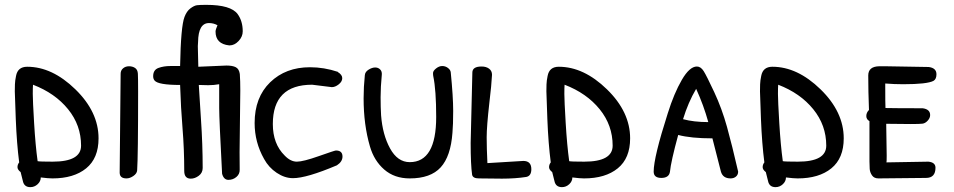

<svg xmlns="http://www.w3.org/2000/svg" viewBox="-20 -735 3930 791"><path d="M65 -26Q52 -36 52 -46.5Q52 -57 59 -66Q49 -143 45 -244Q41 -345 41 -358.5Q41 -372 41.5 -387.5Q42 -403 46 -422Q53 -460 92 -460Q195 -460 290.5 -367Q386 -274 386 -165Q386 -83 335 -41.5Q284 0 196 0Q179 0 148 -4Q148 12 135 24Q122 36 105 36Q79 36 74 10ZM116 -386Q115 -375 115 -348Q115 -321 120.5 -228.5Q126 -136 135 -71Q143 -69 197 -69Q314 -69 314 -135Q314 -219 260.5 -285Q207 -351 116 -386Z M501 0Q473 0 473 -24L477 -431Q477 -445 487 -453.5Q497 -462 511.5 -462Q526 -462 536.5 -455Q547 -448 548 -431.5Q549 -415 549 -358Q549 -91 545 -33Q544 -20 529.5 -10Q515 0 501 0Z M970 -362 967 -108Q967 -54 967.5 -36Q968 -18 954 -6Q940 6 921 6Q902 6 895 -19Q883 -245 883 -289.5Q883 -334 883 -342V-388Q861 -384 837.5 -384Q814 -384 799 -385Q801 -345 808 -242.5Q815 -140 815 -43Q815 -23 799 -11Q783 1 766 1Q739 1 739 -31Q739 -121 732 -206Q725 -291 722 -385Q632 -385 617 -403Q611 -410 611 -421Q611 -447 632.5 -455Q654 -463 682 -463Q710 -463 722 -463Q725 -626 740 -665Q749 -689 764.5 -700.5Q780 -712 791.5 -713.5Q803 -715 830 -715Q931 -715 959 -677Q980 -648 980 -606Q980 -584 963 -566Q946 -548 926 -548Q925 -548 924 -548Q868 -554 868 -605Q868 -613 876 -631Q860 -640 841 -640Q797 -640 796 -562Q795 -554 795 -545L797 -460L913 -465Q938 -465 951.5 -458Q965 -451 968 -430Q970 -403 970 -362Z M1347 -376 1266 -386Q1104 -386 1104 -224Q1104 -142 1153 -94Q1177 -69 1203 -69Q1229 -69 1294 -92Q1359 -115 1364 -115Q1391 -115 1391 -90Q1391 -69 1368 -54Q1243 -1 1187 -1Q1153 -1 1120 -23Q1087 -45 1068 -80Q1029 -149 1029 -228Q1029 -334 1093 -396Q1157 -458 1257 -458Q1315 -458 1372 -439V-438Q1390 -427 1390 -413Q1390 -399 1375.5 -387.5Q1361 -376 1347 -376Z M1765 -421Q1764 -425 1764 -434Q1764 -443 1776.5 -453Q1789 -463 1802 -463Q1815 -463 1825.5 -455Q1836 -447 1837 -437Q1847 -336 1847 -278Q1847 -220 1844 -188Q1837 -91 1795.5 -45.5Q1754 0 1668 0Q1605 0 1563 -36.5Q1521 -73 1504 -132Q1478 -221 1478 -330Q1478 -377 1483 -425Q1484 -439 1498.5 -448Q1513 -457 1525.5 -457Q1538 -457 1546 -449Q1554 -441 1553 -428Q1548 -376 1548 -334.5Q1548 -293 1550 -260Q1556 -180 1587 -123.5Q1618 -67 1668 -67Q1777 -67 1777 -253Q1777 -364 1765 -421Z M2048 1 1953 0Q1928 0 1925 -15Q1919 -57 1919 -146L1926 -436Q1926 -461 1964 -461Q1983 -461 1995 -452Q2007 -443 2007 -427Q2005 -385 1996 -311Q1985 -214 1985 -169.5Q1985 -125 1988 -63L2136 -72Q2169 -72 2169 -38Q2169 -10 2148 -6Q2103 1 2048 1Z M2255 -26Q2242 -36 2242 -46.5Q2242 -57 2249 -66Q2239 -143 2235 -244Q2231 -345 2231 -358.5Q2231 -372 2231.5 -387.5Q2232 -403 2236 -422Q2243 -460 2282 -460Q2385 -460 2480.5 -367Q2576 -274 2576 -165Q2576 -83 2525 -41.5Q2474 0 2386 0Q2369 0 2338 -4Q2338 12 2325 24Q2312 36 2295 36Q2269 36 2264 10ZM2306 -386Q2305 -375 2305 -348Q2305 -321 2310.5 -228.5Q2316 -136 2325 -71Q2333 -69 2387 -69Q2504 -69 2504 -135Q2504 -219 2450.5 -285Q2397 -351 2306 -386Z M2740 -27Q2736 -2 2704.5 -2Q2673 -2 2673 -28Q2673 -87 2731 -268Q2757 -351 2789 -406Q2821 -461 2851 -461Q2867 -461 2879 -442Q2891 -423 2922.5 -355.5Q2954 -288 2975 -212.5Q2996 -137 3021 -28Q3021 -15 3012 -7.5Q3003 0 2990 0Q2958 0 2950 -28L2915 -165Q2827 -165 2774 -179Q2744 -69 2740 -27ZM2848 -369Q2815 -313 2794 -244Q2838 -232 2898 -232Q2879 -301 2848 -369Z M3135 -26Q3122 -36 3122 -46.5Q3122 -57 3129 -66Q3119 -143 3115 -244Q3111 -345 3111 -358.5Q3111 -372 3111.5 -387.5Q3112 -403 3116 -422Q3123 -460 3162 -460Q3265 -460 3360.5 -367Q3456 -274 3456 -165Q3456 -83 3405 -41.5Q3354 0 3266 0Q3249 0 3218 -4Q3218 12 3205 24Q3192 36 3175 36Q3149 36 3144 10ZM3186 -386Q3185 -375 3185 -348Q3185 -321 3190.5 -228.5Q3196 -136 3205 -71Q3213 -69 3267 -69Q3384 -69 3384 -135Q3384 -219 3330.5 -285Q3277 -351 3186 -386Z M3631 -225 3633 -94Q3633 -68 3632 -66L3805 -69Q3834 -66 3834 -44Q3834 -2 3795 -2L3599 0Q3581 0 3572.5 -12.5Q3564 -25 3563 -39Q3562 -53 3562 -70V-236Q3549 -243 3549 -257Q3549 -271 3560 -282Q3557 -360 3557 -424Q3557 -461 3602 -462Q3614 -462 3630 -462L3805 -459H3806Q3838 -455 3838 -429Q3838 -409 3826 -402Q3800 -388 3701 -388Q3664 -388 3627 -391Q3627 -301 3628 -290Q3667 -289 3781 -289Q3812 -285 3812 -261Q3812 -249 3802 -238Q3792 -227 3780.5 -225.5Q3769 -224 3731.5 -224Q3694 -224 3631 -225Z"/></svg>

Font: Patrick Hand SC
Style: Regular
Weight: 400
Designer: Patrick Wagesreiter
Foundry: Patrick Wagesreiter
Version: Version 1.003;PS 001.003;hotconv 1.0.70;makeotf.lib2.5.58329